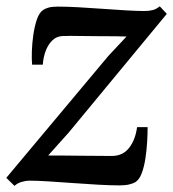

<svg xmlns="http://www.w3.org/2000/svg" viewBox="-25 -579 550 610"><path d="M377 -463Q364 -463.5 342 -463.8Q320 -464 294.2 -464Q268.5 -464 243.8 -464.5Q219 -465 200 -465Q181 -465 173.5 -464.5Q154 -463.5 140.8 -450.2Q127.5 -437 120 -416.8Q112.5 -396.5 111 -373.5H77Q75.5 -390 76.2 -415.8Q77 -441.5 81 -469Q85 -496.5 92.5 -518Q100 -539.5 112.5 -547.5Q118 -551.5 129 -554.8Q140 -558 158.5 -558Q186 -558 223.5 -556Q261 -554 301 -551Q341 -548 376.5 -546Q412 -544 434 -544Q448.5 -544 460.2 -547Q472 -550 482.5 -559L505 -535L193 -157.5L128 -85Q148 -85 176.2 -84.8Q204.5 -84.5 234.8 -84.2Q265 -84 290.8 -83.8Q316.5 -83.5 331.5 -83.5Q365.5 -84 385.2 -109.2Q405 -134.5 410.5 -175H444Q444 -154.5 442.5 -128.2Q441 -102 437 -75.8Q433 -49.5 425.5 -29.2Q418 -9 405.5 -0.5Q399 3.5 386.2 6.8Q373.5 10 354.5 10Q326.5 10 287 7.8Q247.5 5.5 205.8 2.5Q164 -0.5 128 -2.8Q92 -5 70 -5Q57 -5 44 -1.2Q31 2.5 21 11.5L-5 -14L319 -401Z"/></svg>

Font: Merriweather 36pt Medium
Style: Italic
Weight: 500
Italic angle: -7.8°
Version: Version 2.101